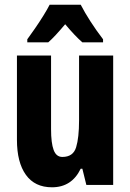

<svg xmlns="http://www.w3.org/2000/svg" viewBox="-20 -786 554 816"><path d="M461 -550V0H347L330 -69H323Q285 10 201 10Q128 10 90 -43Q52 -96 52 -192V-550H197V-237Q197 -178 208 -148.5Q219 -119 245 -119Q291 -119 303.5 -160Q316 -201 316 -274V-550ZM323 -766Q340 -733 364.5 -695Q389 -657 418 -619V-606H330Q314 -620 296 -639Q278 -658 257 -683Q236 -658 217.5 -638Q199 -618 185 -606H96V-619Q110 -638 129 -665.5Q148 -693 165 -720.5Q182 -748 191 -766Z"/></svg>

Font: Noto Sans Myanmar UI ExtraCondensed ExtraBold
Style: Regular
Weight: 800
Width: 2
Designer: Monotype Design Team
Foundry: Monotype Imaging Inc.
Version: Version 2.103; ttfautohint (v1.8.4.7-5d5b)